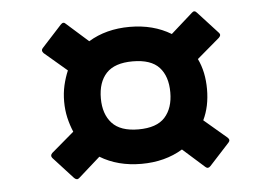

<svg xmlns="http://www.w3.org/2000/svg" viewBox="-39 -580 712 532"><g transform="rotate(-5 316.5 -314.5)"><path d="M161.1 -99.4Q154.8 -93.4 147.1 -100.8L91.9 -161.1Q85.9 -168.1 92.9 -175.1L155.9 -228.8Q147.9 -247.5 142.9 -268.9Q138 -290.4 138 -314Q138 -337.6 142.9 -359.1Q147.9 -380.5 155.9 -399.2L92.9 -452.9Q85.9 -460.5 91.9 -466.9L147.1 -527.2Q154.8 -535.6 161.1 -528.6L221.9 -474.6Q271.1 -504.5 336.7 -504.5Q402.3 -504.5 451.6 -474.6L512.3 -528.6Q519.3 -535.6 526.3 -527.2L581.6 -466.9Q588.2 -460.5 580.6 -452.9L517.5 -399.2Q526.5 -380.5 531 -359.1Q535.4 -337.6 535.4 -314Q535.4 -290.4 531 -268.9Q526.5 -247.5 517.5 -228.8L580.6 -175.1Q588.2 -168.1 581.6 -161.1L526.3 -100.8Q519.3 -93.1 512.3 -99.4L451.6 -153.4Q402.3 -123.5 336.7 -123.5Q271.1 -123.5 221.9 -153.4ZM336.7 -219.4Q387.5 -219.4 410.4 -244.8Q433.3 -270.2 433.3 -314Q433.3 -358.8 410.4 -383.7Q387.5 -408.6 336.7 -408.6Q286.6 -408.6 263.3 -383.7Q240.1 -358.8 240.1 -314Q240.1 -270.2 263.3 -244.8Q286.6 -219.4 336.7 -219.4Z"/></g></svg>

Font: Sofia Sans Hairline
Style: Italic
Weight: 1
Italic angle: -9°
Designer: Botio Nikoltchev, Ani Petrova
Foundry: lettersoup
Version: Version 4.102